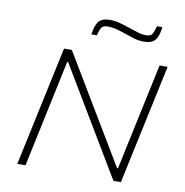

<svg xmlns="http://www.w3.org/2000/svg" viewBox="-95 -995 1048 1086"><g transform="rotate(10 429.0 -452.0)"><path d="M76 0 223 -688H268L636 -74H641L772 -688H818L671 0H628L259 -617H254L123 0ZM361 -794Q367 -831 376.5 -852.5Q386 -874 404 -883.5Q422 -893 452 -893Q483 -893 512 -884.5Q541 -876 571 -866Q594 -859 617 -851Q640 -843 667 -843Q693 -843 701.5 -857Q710 -871 719 -904H750Q745 -867 735.5 -845.5Q726 -824 708 -814.5Q690 -805 660 -805Q629 -805 599.5 -814.5Q570 -824 540 -834Q517 -842 494.5 -848Q472 -854 445 -854Q420 -854 410.5 -841Q401 -828 393 -794Z"/></g></svg>

Font: Saira Expanded ExtraLight
Style: Italic
Weight: 250
Width: 7
Italic angle: -12°
Designer: Hector Gatti with collaboration of the Omnibus-Type team
Foundry: Omnibus-Type
Version: Version 1.101